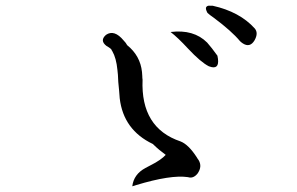

<svg xmlns="http://www.w3.org/2000/svg" viewBox="-20 -746 1040 672"><path d="M871 -605Q855 -578 830 -594Q827 -596 824.5 -598Q822 -600 820 -602Q791 -637 728 -684Q721 -689 715.5 -693Q710 -697 706 -701Q698 -716 702 -721.5Q706 -727 715 -726H724Q819 -705 872 -646Q885 -630 871 -605ZM741 -551Q751 -505 721 -511Q719 -512 716 -512.5Q713 -513 711 -514Q683 -528 638 -576Q602 -615 577 -634Q658 -644 705 -597Q713 -588 722 -576.5Q731 -565 741 -551ZM456 -98Q453 -97 450 -96Q447 -95 443 -94Q448 -136 489 -158Q492 -160 496.5 -162Q501 -164 506 -167Q526 -177 539.5 -186.5Q553 -196 560 -204Q549 -212 537.5 -221.5Q526 -231 515 -242Q412 -291 399 -402Q398 -413 397 -427.5Q396 -442 394 -459Q393 -488 391 -501Q387 -543 373 -567Q372 -568 372 -568.5Q372 -569 371 -570Q371 -575 353 -585Q328 -604 351 -624Q380 -644 413 -604Q417 -600 420 -596Q423 -592 425 -588Q471 -551 477 -494Q478 -487 478 -480Q478 -473 479 -467Q472 -298 612 -251Q640 -240 669 -195Q670 -193 672 -190Q674 -187 675 -186Q689 -163 671 -138Q656 -120 638 -126Q578 -135 456 -98Z"/></svg>

Font: New Tegomin
Style: Regular
Weight: 400
Designer: Kyosuke Nagai
Version: Version 1.000